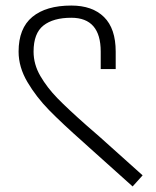

<svg xmlns="http://www.w3.org/2000/svg" viewBox="-20 -667 561 692"><path d="M303 -134 282 -153Q203 -223 157 -270Q111 -317 79 -371Q47 -425 47 -481Q47 -565 96.5 -606Q146 -647 237 -647Q313 -647 355 -605.5Q397 -564 397 -481V-418H343V-481Q343 -603 237 -603Q172 -603 136.5 -575Q101 -547 101 -481Q101 -435 125.5 -393Q150 -351 187 -313Q224 -275 293 -214Q337 -176 339 -174L494 -35L458 5Z"/></svg>

Font: Biryani UltraLight
Style: Regular
Weight: 250
Designer: Dan Reynolds and Mathieu Réguer
Foundry: Dan Reynolds and Mathieu Réguer
Version: Version 1.003; ttfautohint (v1.1) -l 5 -r 5 -G 72 -x 0 -D la